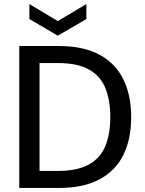

<svg xmlns="http://www.w3.org/2000/svg" viewBox="-20 -927 716 947"><path d="M75 0V-700H270Q392 -700 471 -657Q550 -614 588.5 -535.5Q627 -457 627 -349Q627 -241 588.5 -163Q550 -85 471 -42.5Q392 0 270 0ZM175 -84H266Q362 -84 419 -116Q476 -148 500 -207.5Q524 -267 524 -349Q524 -432 500 -492Q476 -552 419 -584Q362 -616 266 -616H175ZM265 -751 125 -833V-907L265 -823L406 -907V-833Z"/></svg>

Font: DM Sans 10pt Medium
Style: Regular
Weight: 500
Version: Version 4.004;gftools[0.9.30]